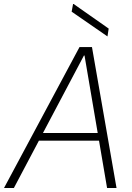

<svg xmlns="http://www.w3.org/2000/svg" viewBox="-52 -934 655 954"><path d="M-32 0 343 -700H405L527 0H480L368 -658H365L17 0ZM116 -235 138 -273H455L463 -235ZM482 -753 304 -876 311 -914H314L488 -792Z"/></svg>

Font: DM Sans 36pt ExtraLight
Style: Italic
Weight: 250
Italic angle: -10°
Designer: Colophon Foundry, Jonny Pinhorn
Foundry: Colophon Foundry
Version: Version 4.004;gftools[0.9.30]